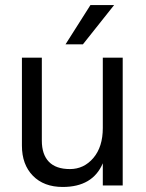

<svg xmlns="http://www.w3.org/2000/svg" viewBox="-20 -736 580 762"><path d="M309 -560H240L339 -716H433ZM467 0H388V-88Q348 6 229 6Q154 6 110.5 -38.5Q67 -83 67 -158V-507H146V-178Q146 -123 174 -94Q202 -65 257.5 -65Q313 -65 350.5 -109Q388 -153 388 -228V-507H467Z"/></svg>

Font: Hind Vadodara
Style: Regular
Weight: 400
Designer: Hitesh Malaviya
Foundry: Indian Type Foundry
Version: Version 0.702;PS 1.0;hotconv 1.0.81;makeotf.lib2.5.63406